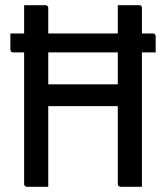

<svg xmlns="http://www.w3.org/2000/svg" viewBox="-20 -720 640 740"><path d="M20 -591H569Q574 -591 577 -588Q580 -585 580 -580Q580 -564 580 -549Q580 -534 580 -518H31Q26 -518 23 -521Q20 -524 20 -529Q20 -545 20 -560Q20 -575 20 -591ZM73 -700Q94 -700 114 -700Q134 -700 155 -700Q160 -700 163 -697Q166 -694 166 -689Q166 -603 166 -517Q166 -431 166 -344.5Q166 -258 166 -172Q166 -86 166 0Q145 0 125 0Q105 0 84 0Q81 0 78.5 -1.5Q76 -3 74.5 -5Q73 -7 73 -11Q73 -108 73 -206Q73 -304 73 -402Q73 -500 73 -598Q73 -624 73 -649Q73 -674 73 -700ZM121 -395H391Q403 -395 414.5 -395Q426 -395 437 -395L465 -405L478 -311H132Q129 -311 127 -311.5Q125 -312 123.5 -313.5Q122 -315 121.5 -317Q121 -319 121 -322ZM527 0Q506 0 486 0Q466 0 445 0Q442 0 439.5 -1.5Q437 -3 435.5 -5Q434 -7 434 -11Q434 -97 434 -183Q434 -269 434 -355.5Q434 -442 434 -528Q434 -614 434 -700Q455 -700 475 -700Q495 -700 516 -700Q519 -700 521 -699.5Q523 -699 524.5 -697.5Q526 -696 526.5 -694Q527 -692 527 -689Q527 -617 527 -543Q527 -469 527 -396Q527 -323 527 -250Q527 -177 527 -104Q527 -77 527 -51Q527 -25 527 0Z"/></svg>

Font: Rec Mono Linear
Style: Regular
Weight: 400
Monospace: yes
Version: Version 1.085; ttfautohint (v1.8.4.7-5d5b)